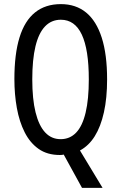

<svg xmlns="http://www.w3.org/2000/svg" viewBox="-20 -744 590 934"><path d="M501 -358Q501 -267 485.5 -197.5Q470 -128 441 -81.5Q412 -35 369 -12L479 170H379L290 8Q287 9 281.5 9.5Q276 10 271 10Q210 10 168 -19.5Q126 -49 100 -100.5Q74 -152 62 -218.5Q50 -285 50 -359Q50 -481 75 -562Q100 -643 150.5 -683.5Q201 -724 276 -724Q349 -724 399 -683Q449 -642 475 -560.5Q501 -479 501 -358ZM137 -358Q137 -262 153 -197.5Q169 -133 199.5 -100Q230 -67 275 -67Q320 -67 350.5 -99Q381 -131 396.5 -196Q412 -261 412 -358Q412 -503 378 -575.5Q344 -648 276 -648Q230 -648 199 -615.5Q168 -583 152.5 -518.5Q137 -454 137 -358Z"/></svg>

Font: Noto Sans Khmer ExtraCondensed
Style: Regular
Weight: 400
Width: 2
Designer: Danh Hong and the Monotype Design Team
Foundry: Monotype Imaging Inc.
Version: Version 2.004